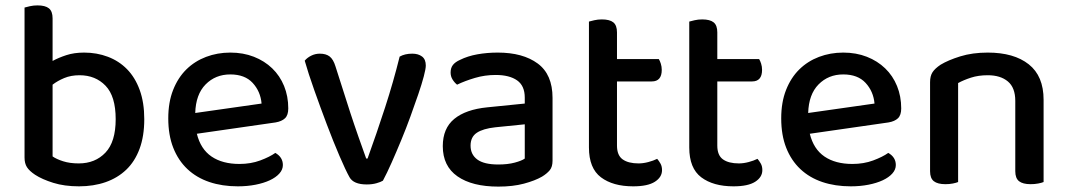

<svg xmlns="http://www.w3.org/2000/svg" viewBox="-20 -677 3959 712"><path d="M292 -482Q339 -482 380 -466.5Q421 -451 451 -420.5Q481 -390 498 -343.5Q515 -297 515 -235Q515 -172 497.5 -125Q480 -78 448 -47.5Q416 -17 371.5 -1.5Q327 14 273 14Q219 14 177.5 1Q136 -12 110 -29Q89 -43 80 -57Q71 -71 71 -93V-649Q78 -651 91 -654Q104 -657 119 -657Q148 -657 161.5 -646Q175 -635 175 -609V-451Q197 -463 226 -472.5Q255 -482 292 -482ZM275 -398Q243 -398 218 -387.5Q193 -377 175 -363V-97Q189 -87 214 -79Q239 -71 272 -71Q333 -71 371 -111Q409 -151 409 -235Q409 -320 371.5 -359Q334 -398 275 -398Z M710 -181Q724 -124 764.5 -96.5Q805 -69 868 -69Q910 -69 945 -82Q980 -95 1001 -110Q1029 -94 1029 -65Q1029 -48 1016 -33.5Q1003 -19 980.5 -8.5Q958 2 927.5 8Q897 14 862 14Q804 14 756.5 -2Q709 -18 675 -50Q641 -82 622.5 -129Q604 -176 604 -238Q604 -298 622 -343.5Q640 -389 671 -419.5Q702 -450 744 -466Q786 -482 834 -482Q882 -482 921.5 -466.5Q961 -451 989.5 -423.5Q1018 -396 1033.5 -358Q1049 -320 1049 -275Q1049 -250 1037 -238.5Q1025 -227 1002 -223ZM834 -401Q779 -401 742.5 -364Q706 -327 704 -258L950 -293Q946 -338 917 -369.5Q888 -401 834 -401Z M1509 -478Q1531 -478 1545 -467.5Q1559 -457 1559 -434Q1559 -422 1551.5 -393.5Q1544 -365 1531 -327Q1518 -289 1502 -245Q1486 -201 1468 -157.5Q1450 -114 1432.5 -74.5Q1415 -35 1400 -7Q1392 -2 1376 2.5Q1360 7 1340 7Q1291 7 1276 -20Q1262 -45 1239 -98.5Q1216 -152 1192 -215.5Q1168 -279 1145.5 -342.5Q1123 -406 1110 -452Q1119 -463 1134 -470.5Q1149 -478 1166 -478Q1189 -478 1202.5 -467.5Q1216 -457 1224 -431L1279 -259Q1285 -240 1293 -217Q1301 -194 1309 -170.5Q1317 -147 1325 -125.5Q1333 -104 1338 -89H1343Q1377 -183 1408 -278.5Q1439 -374 1462 -467Q1481 -478 1509 -478Z M1828 -67Q1863 -67 1889 -74Q1915 -81 1926 -89V-216L1817 -205Q1771 -200 1748 -184.5Q1725 -169 1725 -137Q1725 -104 1750 -85.5Q1775 -67 1828 -67ZM1826 -482Q1919 -482 1974 -441.5Q2029 -401 2029 -314V-81Q2029 -58 2018.5 -45.5Q2008 -33 1990 -22Q1964 -7 1923 4Q1882 15 1828 15Q1731 15 1676.5 -23Q1622 -61 1622 -135Q1622 -201 1664.5 -236Q1707 -271 1787 -279L1926 -293V-315Q1926 -359 1897.5 -379Q1869 -399 1818 -399Q1778 -399 1741 -388Q1704 -377 1675 -363Q1665 -371 1658 -382.5Q1651 -394 1651 -408Q1651 -425 1659.5 -436Q1668 -447 1686 -455Q1714 -469 1750 -475.5Q1786 -482 1826 -482Z M2268 -137Q2268 -101 2289 -86Q2310 -71 2348 -71Q2365 -71 2384 -76Q2403 -81 2417 -88Q2424 -80 2429.5 -70Q2435 -60 2435 -46Q2435 -20 2408.5 -3Q2382 14 2328 14Q2253 14 2208.5 -19.5Q2164 -53 2164 -130V-597Q2171 -599 2184 -602Q2197 -605 2212 -605Q2241 -605 2254.5 -594Q2268 -583 2268 -557V-458H2423Q2427 -452 2430.5 -441Q2434 -430 2434 -418Q2434 -375 2397 -375H2268V-137Z M2640 -137Q2640 -101 2661 -86Q2682 -71 2720 -71Q2737 -71 2756 -76Q2775 -81 2789 -88Q2796 -80 2801.5 -70Q2807 -60 2807 -46Q2807 -20 2780.5 -3Q2754 14 2700 14Q2625 14 2580.5 -19.5Q2536 -53 2536 -130V-597Q2543 -599 2556 -602Q2569 -605 2584 -605Q2613 -605 2626.5 -594Q2640 -583 2640 -557V-458H2795Q2799 -452 2802.5 -441Q2806 -430 2806 -418Q2806 -375 2769 -375H2640V-137Z M2983 -181Q2997 -124 3037.5 -96.5Q3078 -69 3141 -69Q3183 -69 3218 -82Q3253 -95 3274 -110Q3302 -94 3302 -65Q3302 -48 3289 -33.5Q3276 -19 3253.5 -8.5Q3231 2 3200.5 8Q3170 14 3135 14Q3077 14 3029.5 -2Q2982 -18 2948 -50Q2914 -82 2895.5 -129Q2877 -176 2877 -238Q2877 -298 2895 -343.5Q2913 -389 2944 -419.5Q2975 -450 3017 -466Q3059 -482 3107 -482Q3155 -482 3194.5 -466.5Q3234 -451 3262.5 -423.5Q3291 -396 3306.5 -358Q3322 -320 3322 -275Q3322 -250 3310 -238.5Q3298 -227 3275 -223ZM3107 -401Q3052 -401 3015.5 -364Q2979 -327 2977 -258L3223 -293Q3219 -338 3190 -369.5Q3161 -401 3107 -401Z M3745 -303Q3745 -352 3717.5 -375Q3690 -398 3643 -398Q3608 -398 3580.5 -389Q3553 -380 3533 -369V-2Q3526 1 3513.5 3.5Q3501 6 3486 6Q3457 6 3443 -5Q3429 -16 3429 -42V-372Q3429 -395 3438 -409Q3447 -423 3468 -437Q3496 -454 3541 -468Q3586 -482 3643 -482Q3740 -482 3795 -438.5Q3850 -395 3850 -307V-2Q3843 1 3830 3.5Q3817 6 3802 6Q3773 6 3759 -5Q3745 -16 3745 -42V-303Z"/></svg>

Font: Baloo Paaji 2 Medium
Style: Regular
Weight: 500
Designer: Shuchita Grover, Noopur Datye and Ek Type
Foundry: Ek Type
Version: Version 1.640;hotconv 1.0.111;makeotfexe 2.5.65597; ttfautoh